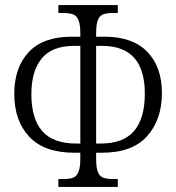

<svg xmlns="http://www.w3.org/2000/svg" viewBox="-20 -733 692 753"><path d="M209 -31H229Q254 -31 267.5 -36.5Q281 -42 288 -59.5Q295 -77 295 -111V-134H272Q153 -134 94.5 -197Q36 -260 36 -365Q36 -468 92.5 -528.5Q149 -589 260 -589H295V-602Q295 -636 288 -653.5Q281 -671 267 -676.5Q253 -682 228 -682H209V-713H442V-682H423Q398 -682 384 -676.5Q370 -671 363.5 -653.5Q357 -636 357 -602V-589H391Q500 -589 557.5 -530Q615 -471 615 -368Q615 -264 557 -199Q499 -134 380 -134H357V-111Q357 -77 363.5 -59.5Q370 -42 384 -36.5Q398 -31 423 -31H442V0H209ZM295 -170V-553H270Q184 -553 143.5 -503.5Q103 -454 103 -364Q103 -268 145.5 -219Q188 -170 280 -170ZM374 -170Q464 -170 506 -219.5Q548 -269 548 -366Q548 -553 381 -553H357V-170Z"/></svg>

Font: Noto Serif NarrowLight
Style: Regular
Weight: 300
Width: 4
Designer: Monotype Design Team
Foundry: Monotype Imaging Inc.
Version: Version 1.001